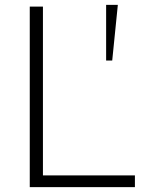

<svg xmlns="http://www.w3.org/2000/svg" viewBox="-20 -767 591 787"><path d="M415 -747H463L440 -519H415ZM102 -740H156V-48H533V0H102Z"/></svg>

Font: Encode Sans Wide
Style: ExtraLight
Weight: 200
Designer: Pablo Impallari, Andres Torresi
Foundry: Pablo Impallari, Andres Torresi
Version: Version 1.000; ttfautohint (v1.00) -l 8 -r 50 -G 200 -x 14 -